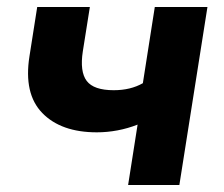

<svg xmlns="http://www.w3.org/2000/svg" viewBox="-20 -527 637 547"><path d="M345 0 372 -172Q344 -161 314.5 -155.5Q285 -150 256 -150Q154 -150 100.5 -205Q47 -260 64 -367L86 -507H236L216 -381Q207 -323 227 -296.5Q247 -270 304 -270Q352 -270 387 -290L421 -507H571L491 0Z"/></svg>

Font: Mulish ExtraBold
Style: Italic
Weight: 800
Italic angle: -9°
Designer: Vernon Adams
Foundry: Vernon Adams
Version: Version 3.603; ttfautohint (v1.8.3)